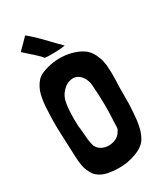

<svg xmlns="http://www.w3.org/2000/svg" viewBox="-226 -1004 938 1099"><g transform="rotate(-30 242.5 -454.0)"><path d="M67 -846Q74 -839 89 -826Q104 -813 120 -798.5Q136 -784 149.5 -771Q163 -758 168 -750Q184 -748 204 -747.5Q224 -747 243.5 -748Q263 -749 279 -750.5Q295 -752 302 -754Q285 -770 263.5 -792.5Q242 -815 219.5 -838.5Q197 -862 175 -882.5Q153 -903 135 -917L66 -847ZM397 -658Q368 -680 331.5 -691.5Q295 -703 256.5 -705Q218 -707 179.5 -699.5Q141 -692 108 -676Q95 -668 85 -658Q54 -623 43.5 -577.5Q33 -532 32 -487Q27 -408 30.5 -329.5Q34 -251 37 -173Q38 -144 42.5 -115.5Q47 -87 61 -62Q70 -42 84 -29.5Q98 -17 115.5 -9Q133 -1 152.5 2.5Q172 6 193 8Q222 10 250.5 8Q279 6 307 -2Q338 -10 365.5 -24.5Q393 -39 410 -63Q428 -92 437 -127.5Q446 -163 448 -198L451 -231Q455 -283 454 -333Q453 -383 456 -436Q457 -461 456.5 -485.5Q456 -510 454 -535Q452 -551 448.5 -566.5Q445 -582 438 -597Q426 -632 397 -658ZM331 -305Q331 -303 330.5 -288Q330 -273 329 -253Q327 -232 327.5 -219.5Q328 -207 327 -198Q326 -189 322 -181.5Q318 -174 309 -162Q294 -145 272 -137.5Q250 -130 228 -131.5Q206 -133 187 -144Q168 -155 158 -175Q148 -208 146 -244.5Q144 -281 139 -316Q137 -358 138.5 -400Q140 -442 148 -480Q160 -522 195 -549Q211 -561 232 -566Q253 -571 273 -563Q296 -552 309.5 -529Q323 -506 325 -478Q326 -461 327.5 -441.5Q329 -422 329 -421L331 -353Z"/></g></svg>

Font: Londrina Solid
Style: Regular
Weight: 400
Designer: Marcelo Magalhaes
Foundry: Marcelo Magalhães
Version: Version 1.002